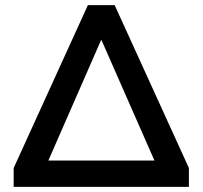

<svg xmlns="http://www.w3.org/2000/svg" viewBox="-20 -725 786 745"><path d="M33 0V-73L321 -705H425L713 -73V0ZM372 -569 151 -64V-102H596V-64L374 -569Z"/></svg>

Font: Mulish ExtraLight
Style: Regular
Weight: 200
Designer: Vernon Adams
Foundry: Vernon Adams
Version: Version 3.603